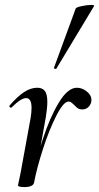

<svg xmlns="http://www.w3.org/2000/svg" viewBox="-20 -751 402 779"><path d="M292 -395Q313 -395 332 -380Q351 -365 351 -346Q351 -330 340.5 -318.5Q330 -307 314 -307Q303 -307 296 -311.5Q289 -316 281 -325Q276 -330 270.5 -334.5Q265 -339 258 -339Q238 -339 209 -282.5Q180 -226 154.5 -147Q129 -68 118 -9L108 -10Q124 -95 153 -184.5Q182 -274 218.5 -334.5Q255 -395 292 -395ZM53 1Q54 -5 59.5 -30Q65 -55 68 -74L104 -271Q108 -294 108 -313Q108 -353 86 -353Q65 -353 27 -315Q26 -314 24 -314Q21 -314 19 -317.5Q17 -321 19 -323Q51 -360 78 -377.5Q105 -395 131 -395Q152 -395 162 -382Q172 -369 172 -338Q172 -314 166 -276L118 -9Q116 -1 106 3.5Q96 8 79 8Q53 8 53 1ZM199 -476 287 -716Q288 -721 310.5 -726Q333 -731 350 -731Q363 -731 362 -727L209 -473Q208 -470 202.5 -472Q197 -474 199 -476Z"/></svg>

Font: Cormorant Garamond Medium
Style: Italic
Weight: 500
Italic angle: -10°
Designer: Christian Thalmann (Catharsis Fonts)
Foundry: Catharsis Fonts
Version: Version 4.000